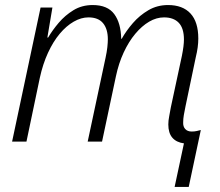

<svg xmlns="http://www.w3.org/2000/svg" viewBox="-20 -562 875 762"><path d="M710 7Q680 3 664 -15.5Q648 -34 648 -68Q648 -83 651.5 -100.5Q655 -118 658 -136L702 -341Q706 -361 708 -377Q710 -393 710 -405Q710 -450 689.5 -471.5Q669 -493 631 -493Q601 -493 572 -476Q543 -459 517 -428Q491 -397 471 -354Q451 -311 440 -259L385 0H328L399 -333Q404 -356 406 -374.5Q408 -393 408 -406Q408 -447 389 -470Q370 -493 331 -493Q302 -493 272.5 -476Q243 -459 217 -428Q191 -397 170.5 -352.5Q150 -308 138 -253L85 0H28L141 -532H188L168 -413H171Q188 -442 213 -471.5Q238 -501 271.5 -521.5Q305 -542 348 -542Q407 -542 433.5 -506Q460 -470 461 -408H463Q481 -440 507.5 -470.5Q534 -501 569 -521.5Q604 -542 647 -542Q705 -542 736 -508.5Q767 -475 767 -409Q767 -392 764.5 -373.5Q762 -355 757 -335L716 -139Q712 -120 709.5 -105Q707 -90 707 -77Q706 -60 715 -50Q724 -40 741 -40Q752 -40 760.5 -42Q769 -44 777 -46L729 180H673Z"/></svg>

Font: Noto Sans Display Light
Style: Italic
Weight: 300
Italic angle: -12°
Designer: Monotype Design Team
Foundry: Monotype Imaging Inc.
Version: Version 2.003